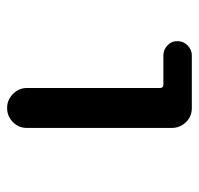

<svg xmlns="http://www.w3.org/2000/svg" viewBox="-30 -530 560 540"><g transform="rotate(90 250.0 -260.0)"><path d="M135.7 -439.5Q120.1 -439.5 107.9 -450.7Q95.7 -461.9 95.7 -479Q95.7 -496.1 107.9 -507.8Q120.1 -519.5 135.7 -519.5H284.2Q307.6 -519.5 323.7 -502.9Q339.8 -486.3 339.8 -462.9V-55.7Q339.8 -32.2 323.2 -16.1Q306.6 0 283.7 0Q260.7 0 244.1 -16.6Q227.5 -33.2 227.5 -55.7V-429.7Q227.5 -438.5 219.7 -439.5Z"/></g></svg>

Font: Rounded Mgen+ 1mn medium
Style: Regular
Weight: 500
Designer: [Source Han Sans]
Ryoko NISHIZUKA  (kana & ideographs); Paul D. Hunt (Latin, Greek & Cyrillic); Wenlong ZHANG  (bopomofo
Version: Version 1.059.20150602